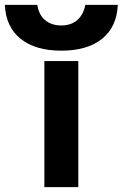

<svg xmlns="http://www.w3.org/2000/svg" viewBox="-107 -772 506 792"><path d="M76 0V-520H216V0ZM146 -563Q39 -563 -22 -612Q-83 -661 -87 -752H47Q53 -711 79 -689Q105 -667 146 -667Q186 -667 211.5 -689Q237 -711 245 -752H379Q375 -661 314 -612Q253 -563 146 -563Z"/></svg>

Font: M PLUS 2
Style: Bold
Weight: 700
Designer: Coji Morishita
Foundry: UNDERFOREST DESIGN
Version: Version 1.001